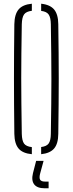

<svg xmlns="http://www.w3.org/2000/svg" viewBox="-20 -824 390 1031"><path d="M151 4Q102 -0.5 80 -26.2Q58 -52 57 -105Q56 -191.5 55.5 -263.8Q55 -336 55 -403.2Q55 -470.5 55.5 -541Q56 -611.5 57 -694Q58 -747.5 80 -773.5Q102 -799.5 151 -804V-766Q120.5 -762.5 109.2 -746.5Q98 -730.5 97 -694Q95.5 -606.5 94.8 -537.5Q94 -468.5 94 -404.2Q94 -340 94.8 -268.8Q95.5 -197.5 97 -105Q98 -68.5 109.2 -53Q120.5 -37.5 151 -34ZM201 4V-34.5Q230.5 -38 241.5 -53.8Q252.5 -69.5 253 -105Q254.5 -194.5 255.2 -264.8Q256 -335 256 -399.2Q256 -463.5 255.2 -533.8Q254.5 -604 253 -694Q252.5 -729.5 241.5 -745.8Q230.5 -762 201 -765.5V-804Q249 -799 270.8 -772.8Q292.5 -746.5 293 -694Q294 -611.5 294.8 -541Q295.5 -470.5 295.5 -403.2Q295.5 -336 294.8 -263.8Q294 -191.5 293 -105Q292.5 -52.5 270.8 -26.8Q249 -1 201 4ZM241 187H220Q179.5 187 163.5 166Q147.5 145 157 106L174 40H214L196 106Q189.5 130 195.2 140.5Q201 151 221 151H241Z"/></svg>

Font: Big Shoulders Stencil Text SC Thin
Style: Regular
Weight: 100
Designer: Patric King
Foundry: XO Type Co
Version: Version 2.001